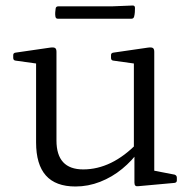

<svg xmlns="http://www.w3.org/2000/svg" viewBox="-20 -669 697 697"><path d="M540 -162V-24L521 -53L614 -35Q622 -32 622 -24V-14Q622 -6 613 -5L481 7Q475 8 471.5 5Q468 2 468 -6V-119L466 -128V-162ZM254 8Q182 8 146.5 -32Q111 -72 111 -152V-319H185V-159Q185 -54 282 -54Q386 -54 479 -150L486 -123Q460 -86 423.5 -56Q387 -26 343.5 -9Q300 8 254 8ZM466 -162V-319H540V-162ZM111 -319V-465L129 -436L36 -449Q28 -450 28 -459V-469Q28 -477 37 -478L161 -496Q174 -498 179.5 -495Q185 -492 185 -481V-319ZM466 -319V-465L484 -436L391 -449Q383 -450 383 -459V-469Q383 -477 392 -478L516 -496Q529 -498 534.5 -495Q540 -492 540 -481V-319ZM182 -638Q183 -646 192 -646H387L462 -649Q470 -649 470 -640Q470 -633 469.5 -625Q469 -617 467 -609Q465 -601 457 -601H190Q182 -601 181 -610Q180 -617 180.5 -624Q181 -631 182 -638Z"/></svg>

Font: Hahmlet Light
Style: Regular
Weight: 300
Designer: Minjoo Ham & Mark Frömberg
Foundry: hypertype
Version: Version 1.002